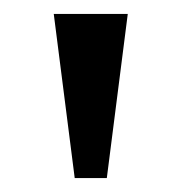

<svg xmlns="http://www.w3.org/2000/svg" viewBox="-20 -734 260 275"><path d="M87 -479 57 -714H163L133 -479Z"/></svg>

Font: Noto Serif Tibetan
Style: Regular
Weight: 400
Designer: Monotype Design Team
Foundry: Monotype Imaging Inc.
Version: Version 2.103